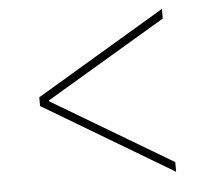

<svg xmlns="http://www.w3.org/2000/svg" viewBox="-44 -614 688 633"><g transform="rotate(-5 300.0 -297.5)"><path d="M86 -283V-312L514 -567V-535L117 -299V-296L514 -60V-28Z"/></g></svg>

Font: IBM Plex Serif ExtraLight
Style: Regular
Weight: 200
Designer: Mike Abbink, Paul van der Laan, Pieter van Rosmalen
Foundry: Bold Monday
Version: Version 2.5